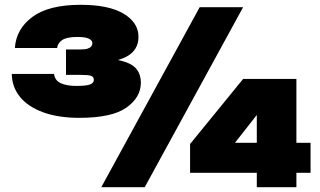

<svg xmlns="http://www.w3.org/2000/svg" viewBox="-20 -780 1335 800"><path d="M42 -580Q47 -659 115 -709.5Q183 -760 316 -760Q433 -760 495 -723Q557 -686 557 -626Q557 -571 507 -544Q492 -536 471 -530Q478 -529 485 -527Q531 -515 549 -492Q567 -469 567 -436Q567 -374 506.5 -331.5Q446 -289 311 -289Q223 -289 160 -312Q97 -335 63.5 -376Q30 -417 29 -472H205Q209 -444 234 -433Q259 -422 297 -422Q339 -422 355 -428Q371 -434 371 -447Q371 -460 359.5 -464Q348 -468 316 -468H255V-574H316Q335 -574 345.5 -577.5Q356 -581 360.5 -587Q365 -593 365 -600Q365 -611 351 -618.5Q337 -626 302 -626Q258 -626 239 -613Q220 -600 218 -580ZM812 -750H993L583 0H402ZM1215 -451V-185H1274V-60H1215V0H1050V-60H772V-180L993 -451ZM959 -185H1050V-301Z"/></svg>

Font: Bounded
Style: Regular
Weight: 900
Designer: Vlad Churkin
Version: Version 1.0